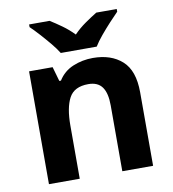

<svg xmlns="http://www.w3.org/2000/svg" viewBox="-85 -840 826 915"><g transform="rotate(-10 328.5 -383.0)"><path d="M388 -556Q476 -556 529 -508.5Q582 -461 582 -356V0H433V-319Q433 -378 412 -407.5Q391 -437 345 -437Q277 -437 252 -390.5Q227 -344 227 -257V0H78V-546H192L212 -476H220Q246 -518 291.5 -537Q337 -556 388 -556ZM242 -606Q228 -629 205.5 -656Q183 -683 159.5 -709Q136 -735 117 -753V-766H216Q242 -750 272 -728.5Q302 -707 328 -680Q354 -707 385 -728.5Q416 -750 442 -766H541V-753Q523 -735 499 -709Q475 -683 452.5 -656Q430 -629 416 -606Z"/></g></svg>

Font: Noto Naskh Arabic
Style: Regular
Weight: 400
Designer: Monotype Design Team, David Williams, Mohamad Dakak and Nizar Qandah
Foundry: Monotype Imaging Inc.
Version: Version 2.013